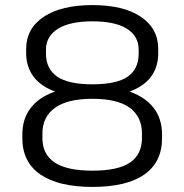

<svg xmlns="http://www.w3.org/2000/svg" viewBox="-20 -728 726 756"><path d="M344 8Q210 8 139 -41Q68 -90 68 -183V-199Q68 -260 100.5 -302.5Q133 -345 195 -367Q257 -389 344 -389Q430 -389 491.5 -367Q553 -345 585.5 -302.5Q618 -260 618 -199V-183Q618 -90 548.5 -41Q479 8 344 8ZM344 -56Q445 -56 492 -88Q539 -120 539 -185V-202Q539 -268 491 -303.5Q443 -339 344 -339Q246 -339 196.5 -303.5Q147 -268 147 -202V-185Q147 -120 195.5 -88Q244 -56 344 -56ZM344 -346Q260 -346 201.5 -366Q143 -386 113 -425Q83 -464 83 -519V-535Q83 -616 152.5 -662Q222 -708 344 -708Q466 -708 534.5 -662Q603 -616 603 -535V-519Q603 -463 573.5 -424.5Q544 -386 486 -366Q428 -346 344 -346ZM344 -396Q439 -396 482.5 -426Q526 -456 526 -517V-532Q526 -586 479.5 -615Q433 -644 344 -644Q255 -644 208 -614.5Q161 -585 161 -532V-517Q161 -457 205 -426.5Q249 -396 344 -396Z"/></svg>

Font: Pathway Extreme 8pt Thin Light
Style: Regular
Weight: 300
Version: Version 1.001;gftools[0.9.26]